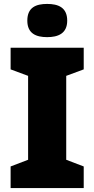

<svg xmlns="http://www.w3.org/2000/svg" viewBox="-20 -957 480 977"><path d="M220 -937C164 -937 119 -920 119 -852C119 -786 164 -768 220 -768C275 -768 322 -786 322 -852C322 -920 275 -937 220 -937ZM406 0V-110L317 -144V-571L406 -604V-714H34V-604L123 -571V-144L34 -110V0Z"/></svg>

Font: Noto Sans Gurmukhi Black
Style: Regular
Weight: 900
Designer: Jelle Bosma - Monotype Design Team
Foundry: Monotype Imaging Inc.
Version: Version 2.004